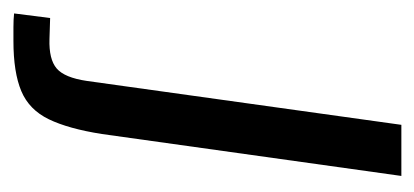

<svg xmlns="http://www.w3.org/2000/svg" viewBox="-220 -442 632 293"><g transform="rotate(90 96.5 -295.0)"><path d="M12 1Q3 1 -9 1Q-21 1 -30 0L-23 -55L9 -54Q40 -53 54 -65Q68 -77 73 -111L140 -591H218L154 -134Q146 -83 131.5 -53Q117 -23 88.5 -11Q60 1 12 1Z"/></g></svg>

Font: Alumni Sans Thin Medium
Style: Italic
Weight: 500
Italic angle: -8°
Version: Version 1.016